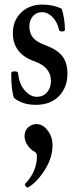

<svg xmlns="http://www.w3.org/2000/svg" viewBox="-20 -445 332 837"><path d="M136 12Q78 12 41 -18Q29 -51 29 -125Q29 -134 43 -134Q59 -134 59 -125Q63 -80 87.5 -51.5Q112 -23 140 -23Q168 -23 185 -42.5Q202 -62 202 -92Q202 -152 132 -177Q36 -210 36 -301Q36 -355 72 -390Q108 -425 165 -425Q212 -425 249 -407Q263 -362 263 -315Q263 -308 251 -308Q238 -308 238 -313Q230 -349 209 -370.5Q188 -392 163 -392Q138 -392 123 -374Q108 -356 108 -330Q108 -301 123 -282Q138 -263 175 -249Q228 -230 251 -201Q274 -172 274 -124Q274 -64 237 -26Q200 12 136 12ZM102 372Q97 374 91.5 366.5Q86 359 91 355Q141 302 141 235Q141 222 130 216Q113 207 100 188Q87 169 87 148Q87 124 103 110Q119 96 139 96Q167 96 188 124Q209 152 209 188Q209 243 174.5 297Q140 351 102 372Z"/></svg>

Font: Junicode Cond Medium
Style: Regular
Weight: 500
Width: 3
Designer: Peter S. Baker
Version: Version 2.201